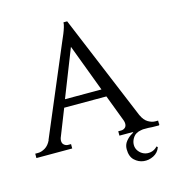

<svg xmlns="http://www.w3.org/2000/svg" viewBox="-141 -821 1005 1103"><g transform="rotate(-15 361.5 -269.0)"><path d="M622 -84V-85Q636 -54 658 -41Q680 -28 700 -28H717V-9H719L717 -4V-2H716L715 0Q688 0 674 -0.5Q660 -1 652 -2H620L608 0Q576 5 561 26.5Q546 48 546 71Q546 92 558.5 108.5Q571 125 589.5 132.5Q608 140 630 136Q652 132 670 113L676 119Q665 150 636 164.5Q607 179 577 175.5Q547 172 523.5 150Q500 128 500 84Q500 58 515.5 38.5Q531 19 550 8Q555 6 557.5 3Q560 0 563 -2H480V-28H497Q510 -28 520 -36Q530 -44 530 -60Q530 -69 527 -78L466 -239H215L151 -77V-78Q148 -67 148 -60Q148 -44 158.5 -35.5Q169 -27 182 -27H199V-1H-14V-27H3Q23 -27 45 -40Q67 -53 81 -83H80L302 -608Q312 -630 320 -650Q327 -667 332.5 -685Q338 -703 338 -714H360ZM449 -285 343 -567 232 -285Z"/></g></svg>

Font: Constantine
Style: Regular
Weight: 400
Designer: Dukom Design
Version: Version 1.001;PS 001.001;hotconv 1.0.56;makeotf.lib2.0.21325